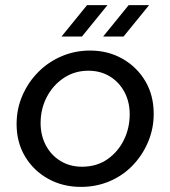

<svg xmlns="http://www.w3.org/2000/svg" viewBox="-20 -720 666 752"><path d="M297 12Q226 12 169 -19.5Q112 -51 78.5 -106.5Q45 -162 45 -234Q45 -294 68 -346.5Q91 -399 130.5 -438.5Q170 -478 222 -500Q274 -522 333 -522Q403 -522 459.5 -490Q516 -458 549 -402.5Q582 -347 582 -274Q582 -216 560 -164Q538 -112 499.5 -72Q461 -32 409 -10Q357 12 297 12ZM301 -67Q359 -67 401 -96.5Q443 -126 465.5 -172.5Q488 -219 488 -272Q488 -321 467.5 -359.5Q447 -398 410.5 -420.5Q374 -443 326 -443Q272 -443 229.5 -414.5Q187 -386 163 -339.5Q139 -293 139 -238Q139 -190 159.5 -151Q180 -112 217 -89.5Q254 -67 301 -67ZM384 -577 484 -700H564L464 -577ZM221 -577 321 -700H401L301 -577Z"/></svg>

Font: MuseoModerno
Style: Italic
Weight: 400
Italic angle: -9°
Designer: Pablo Cosgaya, Héctor Gatti, Marcela Romero, and the Authors of The MuseoModerno Project.
Foundry: Omnibus-Type Team
Version: Version 1.003